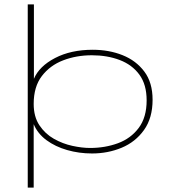

<svg xmlns="http://www.w3.org/2000/svg" viewBox="-20 -685 790 872"><path d="M106 167V-665H134V-327Q158 -384 230 -421.5Q302 -459 401 -459Q475 -459 536.5 -434.5Q598 -410 635.5 -360Q673 -310 673 -232Q673 -149 634 -94.5Q595 -40 532.5 -14Q470 12 398 12Q339 12 285 -3.5Q231 -19 191 -48.5Q151 -78 133 -121V167ZM389 -13Q457 -13 515.5 -34.5Q574 -56 610 -104Q646 -152 646 -229Q646 -301 613 -346Q580 -391 523.5 -412.5Q467 -434 397 -434Q327 -434 267 -411Q207 -388 170 -339.5Q133 -291 133 -213Q133 -155 159 -116Q185 -77 225 -54.5Q265 -32 309 -22.5Q353 -13 389 -13Z"/></svg>

Font: Inconsolata ExtraExpanded ExtraLight
Style: Regular
Weight: 200
Width: 8
Monospace: yes
Designer: Raph Levien, Cyreal, Brenton Simpson
Foundry: Raph Levien, Cyreal, Google
Version: Version 3.100; ttfautohint (v1.8.4.7-5d5b)